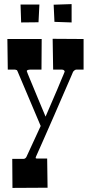

<svg xmlns="http://www.w3.org/2000/svg" viewBox="-20 -691 443 940"><path d="M184.1 -500 183.1 -350.1H127Q121.1 -350.1 115.7 -348.1Q110.4 -346.2 111.3 -342.3Q112.3 -338.4 116.5 -328.4Q120.6 -318.4 127 -302.7Q133.3 -287.1 141.6 -267.6Q149.9 -248 163.8 -213.9Q177.7 -179.7 203.1 -120.1Q247.1 -221.2 260.3 -252.9Q273.4 -284.7 280 -300.3Q286.6 -315.9 291 -326.2Q295.4 -336.4 296.4 -339.6Q297.4 -342.8 293.7 -346.4Q290 -350.1 284.2 -350.1H240.2L237.8 -501L389.2 -500V-350.1H353Q348.6 -350.1 343.5 -345.7Q338.4 -341.3 337.4 -338.6Q336.4 -335.9 328.6 -317.9Q320.8 -299.8 308.3 -271.2Q295.9 -242.7 280 -206.1Q264.2 -169.4 247.6 -131.3Q231 -93.3 214.8 -56.6Q198.7 -20 186 8.8Q159.7 68.8 156.7 74.7Q152.8 82 156.2 84.5Q157.7 85.4 160.2 85H210.9L212.9 228L41 229L40 86.9H94.2Q103.5 86.9 108.9 78.1L179.2 -74.2L64.9 -344.2Q64 -346.7 62.5 -347.7Q57.6 -349.6 54.2 -350.1H18.1L16.1 -500ZM172.9 -668.9 168.5 -582 83.5 -581.1 80.6 -668.9ZM330.6 -670.9V-581.1L246.6 -584L242.7 -668Z"/></svg>

Font: Smokum
Style: Regular
Weight: 400
Designer: Astigmatic (AOETI)
Foundry: Astigmatic (AOETI)
Version: Version 1.001